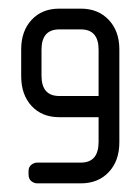

<svg xmlns="http://www.w3.org/2000/svg" viewBox="-20 -424 324 444"><path d="M66 0Q59 0 52.5 -5Q46 -10 46 -21V-28Q46 -38 52.5 -43Q59 -48 66 -48H167Q208 -48 208 -96V-153H117Q77 -153 53 -179Q29 -205 29 -248V-310Q29 -352 53 -378Q77 -404 117 -404H167Q207 -404 231.5 -378Q256 -352 256 -310V-95Q256 -52 231.5 -26Q207 0 167 0ZM117 -356Q76 -356 76 -309V-249Q76 -202 117 -202H208V-309Q208 -356 167 -356Z"/></svg>

Font: Chathura ExtraBold
Style: Regular
Weight: 800
Designer: Appaji Ambarisha Darbha
Foundry: Aditya Fonts
Version: Version 1.002 2016